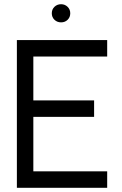

<svg xmlns="http://www.w3.org/2000/svg" viewBox="-20 -890 578 910"><path d="M60 0V-700H488V-622H138V-414H426V-336H138V-78H488V0ZM269.5 -784Q251 -784 238.2 -796.2Q225.5 -808.5 225.5 -827Q225.5 -845.5 238.2 -857.8Q251 -870 269.5 -870Q287.5 -870 300.2 -857.8Q313 -845.5 313 -827Q313 -808.5 300.5 -796.2Q288 -784 269.5 -784Z"/></svg>

Font: Urbanist
Style: Regular
Weight: 400
Designer: Corey Hu
Foundry: Corey Hu
Version: Version 1.330; ttfautohint (v1.8.4.7-5d5b)